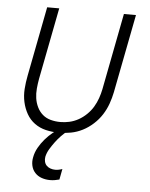

<svg xmlns="http://www.w3.org/2000/svg" viewBox="-53 -574 657 840"><g transform="rotate(5 275.0 -154.0)"><path d="M219 12Q189 12 161.5 5.5Q134 -1 112 -17Q90 -33 76.5 -57Q63 -81 57 -108.5Q51 -136 53 -165.5Q55 -195 61 -225L120 -530H173L112 -216Q108 -194 106 -172Q104 -150 107 -129.5Q110 -109 119 -90.5Q128 -72 143 -59Q158 -46 178.5 -40.5Q199 -35 221 -35Q241 -35 261 -39.5Q281 -44 300 -54.5Q319 -65 335.5 -81Q352 -97 363 -115.5Q374 -134 381 -154Q388 -174 392 -194L457 -530H510L443 -185Q438 -160 429 -134.5Q420 -109 405 -85.5Q390 -62 368.5 -42.5Q347 -23 322.5 -10.5Q298 2 271.5 7Q245 12 219 12ZM198 222Q179 222 161.5 216Q144 210 132 197Q120 184 116 166Q112 148 116 129Q120 107 131.5 86.5Q143 66 158.5 48Q174 30 192.5 15Q211 0 231 -12H261L259 0Q243 12 229.5 26Q216 40 204.5 55.5Q193 71 183 87.5Q173 104 169 122Q167 133 169.5 143.5Q172 154 179 161Q186 168 196 171.5Q206 175 217 175Q224 175 232 173.5Q240 172 248 169L239 216Q228 219 218 220.5Q208 222 198 222Z"/></g></svg>

Font: Lode Dark Term
Style: Italic
Weight: 400
Italic angle: -11°
Monospace: yes
Designer: Belleve Invis
Foundry: Belleve Invis
Version: Version 29.2.0